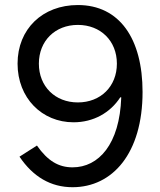

<svg xmlns="http://www.w3.org/2000/svg" viewBox="-20 -741 645 774"><path d="M272.5 13.7C433.6 13.7 554.7 -123 554.7 -370.1C554.7 -585 461.9 -720.7 293.9 -720.7C151.4 -720.7 50.8 -624 50.8 -484.4C50.8 -345.7 149.4 -248 276.4 -248C356.4 -248 424.3 -286.1 464.8 -348.6H468.8C462.4 -159.7 377.9 -66.4 272.5 -66.4C215.8 -66.4 171.9 -92.8 128.9 -154.3L58.6 -109.4C113.3 -28.3 184.6 13.7 272.5 13.7ZM293.9 -328.1C202.1 -328.1 136.7 -392.6 136.7 -484.4C136.7 -576.2 202.1 -640.6 293.9 -640.6C385.7 -640.6 451.2 -576.2 451.2 -484.4C451.2 -392.6 385.7 -328.1 293.9 -328.1Z"/></svg>

Font: Wanted Sans
Style: Regular
Weight: 400
Designer: Original Design by Kil Hyung-jin and Kang Hanbin, Wanted Lab, Inc; Hangeul from Source Han Sans by Jang Soo-young and Ka
Foundry: Wanted Lab, Inc.
Version: Version 1.001;Glyphs 3.2 (3227)